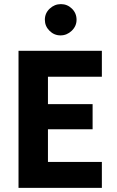

<svg xmlns="http://www.w3.org/2000/svg" viewBox="-20 -913 570 933"><path d="M70 0V-666H475V-540H213V-407H430V-285H213V-126H475V0ZM274 -741Q243 -741 220.5 -763.5Q198 -786 198 -817Q198 -849 221.5 -871Q245 -893 276 -893Q307 -893 329.5 -871Q352 -849 352 -817Q352 -786 328.5 -763.5Q305 -741 274 -741Z"/></svg>

Font: Secular One
Style: Regular
Weight: 400
Designer: Michal Sahar
Foundry: Hagilda
Version: Version 1.002; ttfautohint (v1.8.4.7-5d5b);gftools[0.9.29]